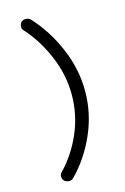

<svg xmlns="http://www.w3.org/2000/svg" viewBox="-116 -695 559 861"><g transform="rotate(-15 163.0 -264.5)"><path d="M73 104Q65 96 64.5 84Q64 72 73 64Q133 2 169.5 -82.5Q206 -167 206 -260Q206 -352 168.5 -440.5Q131 -529 72 -594Q64 -602 65 -614Q66 -626 74 -634Q83 -641 95.5 -640.5Q108 -640 116 -632Q183 -560 225.5 -461.5Q268 -363 268 -260Q268 -157 226 -61.5Q184 34 115 104Q107 112 94.5 112Q82 112 73 104Z"/></g></svg>

Font: Hoogli Medium
Style: Regular
Weight: 500
Designer: Anand Singh Naorem
Foundry: Brand New Type
Version: Version 1.00 b007